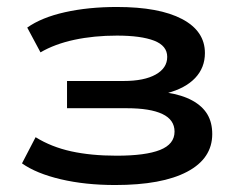

<svg xmlns="http://www.w3.org/2000/svg" viewBox="-20 -521 689 550"><path d="M310 9Q224 9 154 -7.5Q84 -24 43 -53L82 -128Q127 -100 184 -87.5Q241 -75 314 -75Q397 -75 438.5 -91.5Q480 -108 480 -144Q480 -178 445 -194.5Q410 -211 343 -211H172V-289H334Q393 -289 426 -307.5Q459 -326 459 -358Q459 -390 421.5 -404.5Q384 -419 315 -419Q249 -419 193 -407Q137 -395 96 -371L58 -442Q99 -471 166 -486Q233 -501 315 -501Q436 -501 501.5 -466.5Q567 -432 567 -369Q567 -327 539 -297.5Q511 -268 458 -254L457 -256Q502 -249 531 -233Q560 -217 574 -193.5Q588 -170 588 -137Q588 -67 516 -29Q444 9 310 9Z"/></svg>

Font: Nunito Sans 10pt Expanded SemiBold
Style: Regular
Weight: 600
Width: 7
Designer: Vernon Adams
Foundry: Vernon Adams
Version: Version 3.101;gftools[0.9.27]